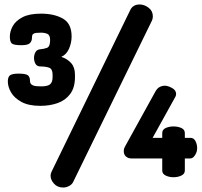

<svg xmlns="http://www.w3.org/2000/svg" viewBox="-20 -792 901 858"><path d="M160 -319Q108 -319 76 -336.5Q44 -354 29.5 -379Q15 -404 15 -428Q15 -449 25.5 -456Q36 -463 63 -463Q94 -463 104 -456Q114 -449 114 -431Q114 -419 122 -413.5Q130 -408 141.5 -407Q153 -406 164 -406Q193 -406 204 -415.5Q215 -425 215 -447V-458Q215 -484 199.5 -489.5Q184 -495 161 -495Q145 -495 138.5 -507Q132 -519 132 -533Q132 -547 138.5 -559Q145 -571 161 -572Q175 -573 189.5 -578Q204 -583 204 -613Q204 -635 192 -640.5Q180 -646 163 -646Q151 -646 142 -645Q133 -644 128 -640Q123 -636 123 -625Q123 -609 114 -599.5Q105 -590 76 -590Q41 -590 32.5 -598Q24 -606 24 -628Q24 -652 37 -675.5Q50 -699 80.5 -715Q111 -731 163 -731Q222 -731 261 -709Q300 -687 300 -629Q300 -601 288.5 -574.5Q277 -548 254 -538Q281 -529 298 -510Q315 -491 315 -458V-447Q315 -401 294 -372.5Q273 -344 238 -331.5Q203 -319 160 -319ZM262 46Q237 46 221.5 29Q206 12 206 -7Q206 -16 211 -26L562 -747Q574 -772 604 -772Q625 -772 644 -757.5Q663 -743 663 -719Q663 -708 659 -700L307 21Q302 32 289 39Q276 46 262 46ZM755 0Q736 0 720.5 -7.5Q705 -15 705 -30V-84H566Q553 -84 543 -92.5Q533 -101 533 -118Q533 -127 538 -136L675 -384Q683 -398 694 -403.5Q705 -409 717 -409Q730 -409 748.5 -399Q767 -389 767 -372Q767 -366 764 -360L662 -176H705V-197Q705 -213 720.5 -220Q736 -227 755 -227Q775 -227 790.5 -220Q806 -213 806 -197V-176H831Q846 -176 853.5 -161.5Q861 -147 861 -130Q861 -113 851.5 -98.5Q842 -84 831 -84H806V-30Q806 -15 790.5 -7.5Q775 0 755 0Z"/></svg>

Font: Dosis ExtraLight ExtraBold
Style: Regular
Weight: 800
Version: Version 3.001; ttfautohint (v1.8.2)